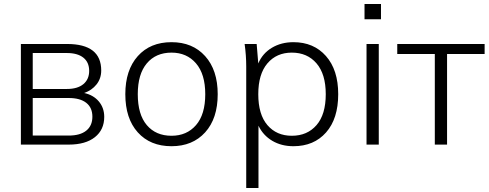

<svg xmlns="http://www.w3.org/2000/svg" viewBox="-20 -720 2436 956"><path d="M84 0V-501H314Q484 -501 484 -369Q484 -329 460.5 -299.5Q437 -270 399 -257Q445 -247 472 -215Q499 -183 499 -138Q499 -74 452.5 -37Q406 0 322 0ZM143 -277H313Q366 -277 395 -301Q424 -325 424 -367Q424 -410 395 -433Q366 -456 313 -456H143ZM143 -45H322Q379 -45 409.5 -69.5Q440 -94 440 -139Q440 -184 409.5 -208Q379 -232 322 -232H143Z M604 0ZM834 8Q728 8 666 -61Q604 -130 604 -251Q604 -371 666 -440.5Q728 -510 834 -510Q939 -510 1001.5 -440.5Q1064 -371 1064 -251Q1064 -130 1001.5 -61Q939 8 834 8ZM834 -44Q910 -44 956 -97Q1002 -150 1002 -251Q1002 -351 956 -404.5Q910 -458 834 -458Q756 -458 711 -404.5Q666 -351 666 -251Q666 -150 711 -97Q756 -44 834 -44Z M1198 0ZM1206 216V-389Q1206 -416 1204 -444.5Q1202 -473 1198 -501H1258L1266 -404Q1287 -454 1333.5 -482Q1380 -510 1441 -510Q1542 -510 1603 -441Q1664 -372 1664 -251Q1664 -129 1603.5 -60.5Q1543 8 1441 8Q1381 8 1335.5 -19Q1290 -46 1267 -94V216ZM1433 -44Q1510 -44 1556 -97Q1602 -150 1602 -251Q1602 -351 1556 -404.5Q1510 -458 1433 -458Q1357 -458 1311.5 -404.5Q1266 -351 1266 -251Q1266 -150 1311.5 -97Q1357 -44 1433 -44Z M1795 0ZM1795 -624V-700H1877V-624ZM1805 0V-501H1866V0Z M2145 0V-451H1958V-501H2393V-451H2206V0Z"/></svg>

Font: Winston Light
Style: Regular
Weight: 300
Designer: Original fonts by Vernon Adams / Changes by Cristiano Sobral
Foundry: Original fonts by Vernon Adams / Changes by Cristiano Sobral
Version: Version 2.503;July 17, 2020;FontCreator 13.0.0.2655 64-bit